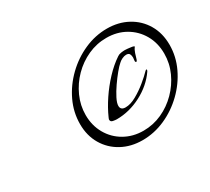

<svg xmlns="http://www.w3.org/2000/svg" viewBox="-114 -905 1027 940"><g transform="rotate(-30 399.5 -435.5)"><path d="M452 -155Q387 -155 335.5 -183Q284 -211 254.5 -261Q225 -311 225 -376Q225 -443 254 -504Q283 -565 332.5 -613Q382 -661 444 -688.5Q506 -716 572 -716Q637 -716 688.5 -688Q740 -660 769.5 -610Q799 -560 799 -494Q799 -428 770 -367Q741 -306 691.5 -258Q642 -210 580 -182.5Q518 -155 452 -155ZM479 -193Q534 -193 583.5 -215.5Q633 -238 671.5 -277Q710 -316 732.5 -365.5Q755 -415 755 -470Q755 -530 728 -577Q701 -624 654 -651Q607 -678 547 -678Q492 -678 442.5 -655.5Q393 -633 354.5 -594Q316 -555 293.5 -505Q271 -455 271 -401Q271 -342 298 -294.5Q325 -247 372.5 -220Q420 -193 479 -193ZM393 -307Q385 -307 372 -309.5Q359 -312 359 -324Q359 -327 360.5 -330Q362 -333 363 -336Q382 -379 411.5 -423Q441 -467 477.5 -506Q514 -545 553 -571Q561 -577 573.5 -579Q586 -581 596 -581Q599 -581 611.5 -580Q624 -579 635.5 -577Q647 -575 647 -571Q638 -560 632.5 -543Q627 -526 623 -512Q622 -510 620.5 -506.5Q619 -503 616 -503Q613 -503 612 -506Q611 -509 611 -510Q611 -515 612 -520Q613 -525 613 -529Q613 -541 608.5 -549.5Q604 -558 590 -558Q579 -558 566.5 -552Q554 -546 546 -538Q534 -528 515 -505Q496 -482 477 -454.5Q458 -427 445 -401.5Q432 -376 432 -360Q432 -336 460 -336Q488 -336 521 -354.5Q554 -373 584.5 -398Q615 -423 633 -442Q637 -446 640 -446Q642 -446 642 -443Q642 -441 641 -439Q640 -437 639 -435Q599 -377 531.5 -342Q464 -307 393 -307Z"/></g></svg>

Font: My Soul
Style: Regular
Weight: 400
Designer: Robert E. Leuschke
Foundry: Robert E. Leuschke
Version: Version 1.010; ttfautohint (v1.8.4.7-5d5b)